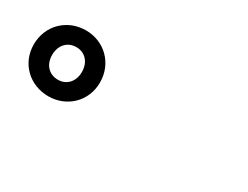

<svg xmlns="http://www.w3.org/2000/svg" viewBox="-44 -1000 1088 844"><g transform="rotate(30 500.0 -578.0)"><path d="M213 -411C306 -411 380 -481 380 -577C380 -674 306 -745 213 -745C118 -745 44 -674 44 -577C44 -481 118 -411 213 -411ZM137 -577C137 -627 168 -660 213 -660C257 -660 288 -627 288 -577C288 -528 257 -495 213 -495C168 -495 137 -528 137 -577Z"/></g></svg>

Font: コーポレート・ロゴ ver3 Bold
Style: Regular
Weight: 700
Designer: [KANA_main] LOGOTYPE.JP [Source Han Sans] Ryoko NISHIZUKA 西塚涼子 (kana, bopomofo & ideographs); Paul D. Hunt (Latin, Greek
Version: Version 12.001;FEAKit 1.0